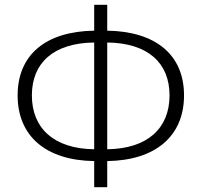

<svg xmlns="http://www.w3.org/2000/svg" viewBox="-20 -762 835 795"><path d="M370 13H424V-95C625 -98 742 -199 742 -367C742 -535 625 -632 424 -635V-742H370V-635C168 -632 53 -534 53 -367C53 -200 168 -98 370 -95ZM370 -144C202 -146 112 -232 112 -367C112 -502 202 -584 370 -586ZM424 -586C592 -584 682 -502 682 -367C682 -232 592 -146 424 -144Z"/></svg>

Font: Noto Sans SC Light
Style: Regular
Weight: 300
Designer: Ryoko NISHIZUKA 西塚涼子 (kana, bopomofo & ideographs); Paul D. Hunt (Latin, Greek & Cyrillic); Sandoll Communications 산돌커뮤니
Foundry: Adobe
Version: Version 2.004;hotconv 1.0.118;makeotfexe 2.5.65603